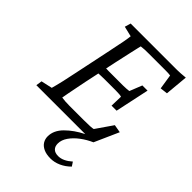

<svg xmlns="http://www.w3.org/2000/svg" viewBox="-231 -679 998 998"><g transform="rotate(45 268.5 -179.5)"><path d="M360.4 -201.2 362.3 -268.6Q357.4 -270.5 347.2 -271.5Q336.9 -272.5 321.3 -272.5H241.2Q230.5 -272.5 214.8 -272Q199.2 -271.5 180.7 -270.5L191.4 -318.4Q209 -317.4 223.6 -317.4Q238.3 -317.4 250 -317.4H329.1Q344.7 -317.4 355 -318.4Q365.2 -319.3 372.1 -320.3L399.4 -388.7H437.5L397.5 -201.2ZM215.8 -375 176.8 -191.4Q172.9 -171.9 167 -142.1Q161.1 -112.3 155.8 -85.4Q150.4 -58.6 149.4 -49.8Q162.1 -47.9 174.8 -46.9Q187.5 -45.9 204.1 -45.9H311.5Q340.8 -45.9 357.4 -46.9Q374 -47.9 380.9 -49.8L444.3 -141.6L488.3 -133.8L428.7 0Q395.5 14.6 366.7 36.1Q337.9 57.6 319.8 83.5Q301.8 109.4 301.8 135.7Q301.8 157.2 314 168.9Q326.2 180.7 349.6 180.7Q368.2 180.7 386.7 171.9Q405.3 163.1 423.8 146.5L438.5 168.9Q415 192.4 386.7 205.1Q358.4 217.8 330.1 217.8Q298.8 217.8 278.3 208Q257.8 198.2 248 182.1Q238.3 166 238.3 146.5Q238.3 102.5 275.9 64.9Q313.5 27.3 368.2 0H8.8L13.7 -33.2L75.2 -46.9Q78.1 -56.6 82 -72.3Q85.9 -87.9 92.3 -114.7Q98.6 -141.6 107.4 -185.5L148.4 -380.9Q163.1 -449.2 168.9 -481.4Q174.8 -513.7 175.8 -526.4L119.1 -540L128.9 -573.2H447.3Q459 -573.2 470.2 -573.2Q481.4 -573.2 496.1 -574.2Q510.7 -575.2 530.3 -577.1L518.6 -450.2L477.5 -445.3L464.8 -527.3Q459 -528.3 449.7 -528.8Q440.4 -529.3 429.7 -529.3H308.6Q290 -529.3 276.9 -528.8Q263.7 -528.3 250 -526.4Q249 -523.4 245.1 -506.3Q241.2 -489.3 235.8 -465.3Q230.5 -441.4 225.1 -417Q219.7 -392.6 215.8 -375Z"/></g></svg>

Font: Crimson Pro Light
Style: Italic
Weight: 300
Italic angle: -12°
Designer: Jacques Le Bailly
Foundry: Baron von Fonthausen
Version: Version 1.003